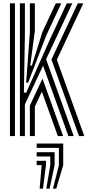

<svg xmlns="http://www.w3.org/2000/svg" viewBox="-20 -820 534 1157"><path d="M100 0V-800H130V-612.5L124 -261.5H138L282 -585.2L382.5 -800H415.8L257.8 -463L424.2 0H392.2L239.5 -424.5L130 -191V0ZM160 0V-184.2L236 -346.2L360.5 0H328.5L232.2 -267.8L190 -177.5V0ZM40 0V-800H70V0ZM456 0 290 -461.5 448.8 -800H482L322.5 -460L488 0ZM137.5 -322 160 -623.5V-800H190V-633.2L162.2 -425H172.2L235.8 -628L316.2 -800H349.5L259.5 -608L149.5 -322ZM299 317 335 175V71H201V45H361V175L319 317ZM219 317 231 175H201V149H257V175L239 317ZM259 317 283 175V123H201V97H309V175L279 317Z"/></svg>

Font: Big Shoulders Inline Display Thin Black
Style: Regular
Weight: 900
Version: Version 2.002